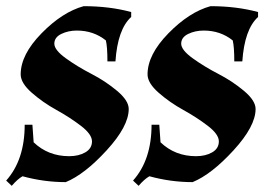

<svg xmlns="http://www.w3.org/2000/svg" viewBox="-30 -575 872 622"><path d="M194 -69Q225 -69 246.5 -81.5Q268 -94 268 -117Q268 -140 232 -167.5Q196 -195 152.5 -219Q109 -243 73 -274.5Q37 -306 37 -334Q37 -398 104.5 -467Q172 -536 241 -555Q325 -555 395 -536V-520Q351 -480 344 -376H318Q318 -423 313 -444Q273 -476 219 -476Q191 -476 168.5 -465Q146 -454 146 -433.5Q146 -413 183.5 -386Q221 -359 266.5 -335.5Q312 -312 349.5 -280.5Q387 -249 387 -222Q387 -166 315.5 -88Q244 -10 183 15Q112 15 43 -4Q27 5 8 27L-10 10Q50 -57 50 -171H75L79 -114Q126 -69 194 -69ZM605 -69Q636 -69 657.5 -81.5Q679 -94 679 -117Q679 -140 643 -167.5Q607 -195 563.5 -219Q520 -243 484 -274.5Q448 -306 448 -334Q448 -398 515.5 -467Q583 -536 652 -555Q736 -555 806 -536V-520Q762 -480 755 -376H729Q729 -423 724 -444Q684 -476 630 -476Q602 -476 579.5 -465Q557 -454 557 -433.5Q557 -413 594.5 -386Q632 -359 677.5 -335.5Q723 -312 760.5 -280.5Q798 -249 798 -222Q798 -166 726.5 -88Q655 -10 594 15Q523 15 454 -4Q438 5 419 27L401 10Q461 -57 461 -171H486L490 -114Q537 -69 605 -69Z"/></svg>

Font: Almendra SC
Style: Bold
Weight: 700
Designer: Ana Sanfelippo
Foundry: Ana Sanfelippo
Version: Version 1.003